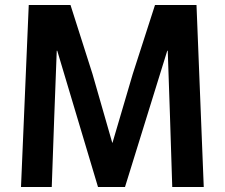

<svg xmlns="http://www.w3.org/2000/svg" viewBox="-20 -748 901 768"><path d="M95 -728H262L350 -452L429 -177H430L511 -452L600 -728H766L795 0H669L660 -281L651 -545H649L480 0H372L209 -545H207L197 -281L187 0H64Z"/></svg>

Font: Murecho Thin Medium
Style: Regular
Weight: 500
Version: Version 1.010